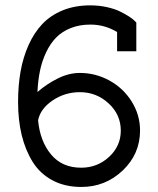

<svg xmlns="http://www.w3.org/2000/svg" viewBox="-20 -702 602 731"><path d="M439.9 -204.6Q439.9 -265.6 393.6 -308.3Q347.2 -351.1 284.2 -351.1Q227.1 -351.1 180.4 -319.6Q133.8 -288.1 125 -244.1Q132.3 -164.6 174.3 -114Q216.3 -63.5 289.1 -63.5Q350.6 -63.5 395.3 -104.7Q439.9 -146 439.9 -204.6ZM284.2 -424.3Q343.8 -424.3 396.5 -395.5Q449.2 -366.7 481.2 -315.7Q513.2 -264.6 513.2 -205.1Q513.2 -115.7 447.3 -53Q381.3 9.8 289.6 9.8Q227.1 9.8 179.9 -15.4Q132.8 -40.5 104.7 -85.2Q76.7 -129.9 62.7 -187.3Q48.8 -244.6 48.8 -313.5Q48.8 -376 58.3 -429.9Q67.9 -483.9 88.9 -530.8Q109.9 -577.6 141.4 -610.8Q172.9 -644 219.2 -662.8Q265.6 -681.6 323.7 -681.6Q356.9 -681.6 387.2 -674.8Q417.5 -668 436.8 -658.4Q456.1 -648.9 470.9 -639.4Q485.8 -629.9 492.2 -623L499 -616.2V-506.8H425.8V-580.1Q378.9 -608.4 324.2 -608.4Q282.7 -608.4 249.5 -595.2Q216.3 -582 193.8 -559.1Q171.4 -536.1 155.8 -503.2Q140.1 -470.2 132.3 -432.9Q124.5 -395.5 122.6 -351.6Q157.7 -382.3 200 -403.3Q242.2 -424.3 284.2 -424.3Z"/></svg>

Font: Eligible
Style: Regular
Weight: 500
Version: Version 1.1